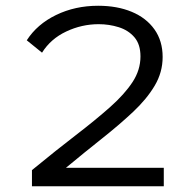

<svg xmlns="http://www.w3.org/2000/svg" viewBox="-20 -647 665 667"><path d="M91 0V-56Q175 -125 244 -178Q313 -231 363 -275.5Q413 -320 440.5 -362Q468 -404 468 -451Q468 -493 447 -517.5Q426 -542 392.5 -552.5Q359 -563 323 -563Q264 -563 210 -537.5Q156 -512 126 -464L73 -507Q109 -563 175 -595Q241 -627 321 -627Q387 -627 437.5 -606Q488 -585 516.5 -545Q545 -505 545 -449Q545 -396 517.5 -349.5Q490 -303 442 -258Q394 -213 334 -165.5Q274 -118 209 -64H549V0Z"/></svg>

Font: Inconsolata Expanded
Style: Regular
Weight: 400
Width: 7
Monospace: yes
Designer: Raph Levien, Cyreal, Brenton Simpson
Foundry: Raph Levien, Cyreal, Google
Version: Version 3.100; ttfautohint (v1.8.4.7-5d5b)